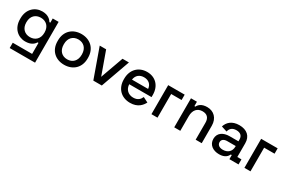

<svg xmlns="http://www.w3.org/2000/svg" viewBox="85 -1566 4145 2824"><g transform="rotate(30 2157.5 -153.5)"><path d="M133 200H564V-493H464V-422H448C424 -463 377 -507 281 -507C156 -507 52 -414 52 -259V-244C52 -90 156 3 281 3C378 3 424 -39 446 -77H462V110H133ZM156 -247V-256C156 -357 220 -416 309 -416C399 -416 463 -357 463 -256V-247C463 -146 398 -87 309 -87C221 -87 156 -146 156 -247Z M947 14C1095 14 1203 -82 1203 -239V-254C1203 -410 1095 -507 947 -507C799 -507 692 -410 692 -254V-239C692 -82 799 14 947 14ZM795 -242V-251C795 -353 857 -415 947 -415C1038 -415 1100 -353 1100 -251V-242C1100 -139 1037 -78 947 -78C857 -78 795 -139 795 -242Z M1438 0H1582L1758 -493H1649L1510 -106L1371 -493H1262Z M2067 14C2200 14 2258 -61 2288 -118L2202 -162C2181 -116 2147 -76 2069 -76C1986 -76 1925 -131 1922 -218H2301V-257C2301 -407 2205 -507 2063 -507C1918 -507 1817 -406 1817 -252V-240C1817 -87 1917 14 2067 14ZM1923 -297C1933 -371 1984 -416 2062 -416C2139 -416 2191 -371 2197 -297Z M2425 0H2528V-402H2705V-493H2425Z M2812 0H2915V-249C2915 -355 2971 -413 3056 -413C3131 -413 3176 -374 3176 -288V0H3279V-296C3279 -423 3198 -501 3086 -501C2991 -501 2948 -459 2929 -419H2913V-493H2812Z M3580 14C3682 14 3718 -38 3733 -70H3749V0H3904V-86H3834V-319C3834 -439 3756 -507 3628 -507C3502 -507 3437 -440 3413 -362L3509 -331C3521 -384 3556 -421 3627 -421C3699 -421 3733 -383 3733 -326V-294H3583C3475 -294 3395 -242 3395 -142C3395 -42 3475 14 3580 14ZM3498 -145C3498 -190 3534 -214 3589 -214H3733V-204C3733 -121 3677 -71 3595 -71C3534 -71 3498 -100 3498 -145Z M4004 0H4107V-402H4284V-493H4004Z"/></g></svg>

Font: Meta Space Medium
Style: Regular
Weight: 500
Designer: Meta Pool / Florian Karsten
Foundry: Meta Pool / Florian Karsten
Version: Version 2.000;Glyphs 3.1.1 (3137)